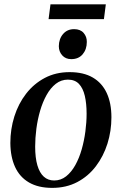

<svg xmlns="http://www.w3.org/2000/svg" viewBox="-20 -878 576 909"><path d="M309.5 -536.5Q375.5 -536.5 419.2 -511Q463 -485.5 485.2 -437.8Q507.5 -390 507.5 -322.5Q507.5 -258 488.8 -198.2Q470 -138.5 434 -91Q398 -43.5 345.8 -16Q293.5 11.5 227 11.5Q161.5 11.5 117.5 -14Q73.5 -39.5 51.5 -87.2Q29.5 -135 29 -201Q29 -266.5 48 -326.8Q67 -387 103.5 -434.2Q140 -481.5 192 -509Q244 -536.5 309.5 -536.5ZM301.5 -501Q269.5 -501 244.2 -481.2Q219 -461.5 200.5 -428.2Q182 -395 170 -353.8Q158 -312.5 152.2 -268.5Q146.5 -224.5 146.5 -184Q146.5 -131 157 -95.2Q167.5 -59.5 187.5 -41.5Q207.5 -23.5 236.5 -23.5Q268 -23.5 293 -43.2Q318 -63 336.5 -96.2Q355 -129.5 366.8 -170.8Q378.5 -212 384.2 -255.5Q390 -299 390 -339.5Q390 -388 381.5 -424.2Q373 -460.5 353.8 -480.8Q334.5 -501 301.5 -501ZM317.5 -598Q290.5 -598 274.5 -616Q258.5 -634 258.5 -659.5Q259 -694.5 278.8 -717.2Q298.5 -740 331 -740Q360.5 -740 376 -722Q391.5 -704 391 -679.5Q391 -644.5 371.5 -621.2Q352 -598 317.5 -598ZM219 -857.5H481L472 -787.5H210Z"/></svg>

Font: Merriweather 96pt Medium
Style: Italic
Weight: 500
Italic angle: -7.8°
Version: Version 2.101